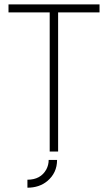

<svg xmlns="http://www.w3.org/2000/svg" viewBox="-20 -704 502 892"><path d="M107.4 168V130.9Q168.9 130.9 195.3 83Q206.1 62.5 206.1 39.1H245.1Q245.1 99.6 199.2 137.7Q162.1 168 107.4 168ZM19.5 -646.5V-683.6H442.4V-646.5H250V0H210.9V-646.5Z"/></svg>

Font: Post No Bills Colombo Light
Style: Regular
Weight: 300
Designer: Kosala Senevirathne, Siva Puranthara, Lasantha Premarathna, Tharique Azeez
Foundry: Mooniak
Version: Version 1.220 ; ttfautohint (v1.6)